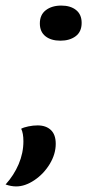

<svg xmlns="http://www.w3.org/2000/svg" viewBox="-74 -548 313 689"><path d="M69 -464Q69 -495 90.5 -511.5Q112 -528 146 -528Q179 -528 199 -512Q219 -496 219 -466Q219 -434 197.5 -418Q176 -402 143 -402Q109 -402 89 -418Q69 -434 69 -464ZM-54 114Q-24 81 -7 41Q10 1 10 -41Q10 -70 2 -86Q11 -91 28 -94.5Q45 -98 61 -98Q91 -98 108.5 -81.5Q126 -65 126 -32Q126 5 104.5 40.5Q83 76 49.5 98.5Q16 121 -16 121Q-34 121 -54 114Z"/></svg>

Font: Sansita SW
Style: Italic
Weight: 400
Italic angle: -11°
Designer: Pablo Cosgaya
Foundry: Omnibus-Type
Version: Version 1.000